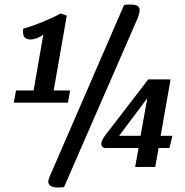

<svg xmlns="http://www.w3.org/2000/svg" viewBox="-20 -740 820 851"><path d="M41 -285 51 -339H129L172 -587Q160 -577 144 -571Q128 -565 116 -565Q82 -565 82 -598Q82 -608 83 -613Q120 -623 168 -642.5Q216 -662 248 -680L276 -671L218 -339H291L281 -285ZM237 91Q194 91 194 65Q194 57 200 43L530 -718Q542 -720 555 -720Q578 -720 588.5 -714.5Q599 -709 599 -695Q599 -683 590 -659L264 89Q258 91 237 91ZM731 -84H683L668 0H579L594 -84H448Q439 -84 434 -89.5Q429 -95 429 -103Q429 -111 434.5 -121.5Q440 -132 447 -141L637 -388H736L692 -138H744ZM633 -305 508 -138H603Z"/></svg>

Font: Sansita
Style: Italic
Weight: 400
Italic angle: -11°
Designer: Pablo Cosgaya
Foundry: Omnibus-Type
Version: Version 1.006